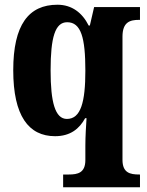

<svg xmlns="http://www.w3.org/2000/svg" viewBox="-20 -566 622 812"><path d="M247 226H572V172H569C530 172 498 165 498 110V-411C498 -473 530 -482 568 -482H572V-536H378L360 -458H355C328 -512 284 -546 223 -546C101 -546 36 -461 36 -269C36 -76 101 10 213 10C278 10 316 -22 340 -66H346C344 -37 341 12 341 50V111C341 165 309 172 271 172H247ZM263 -63C213 -63 194 -134 194 -268C194 -408 213 -472 264 -472C323 -472 341 -406 341 -267C341 -135 322 -63 263 -63Z"/></svg>

Font: Noto Serif Sinhala Condensed ExtraBold
Style: Regular
Weight: 800
Width: 3
Designer: Jelle Bosma - Monotype Design Team
Foundry: Monotype Imaging Inc.
Version: Version 2.007